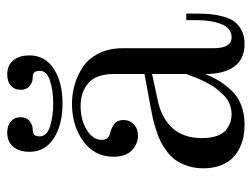

<svg xmlns="http://www.w3.org/2000/svg" viewBox="-103 -585 700 534"><g transform="rotate(-90 247.0 -318.0)"><path d="M308.1 -245.1 233.9 -229Q185.5 -218.8 157.7 -188.2Q129.9 -157.7 129.9 -106Q129.9 -80.1 137 -62.3Q144 -44.4 155.5 -36.9Q167 -29.3 176.3 -26.6Q185.5 -23.9 195.8 -23.9Q210.9 -23.9 224.9 -29.5Q238.8 -35.2 249.5 -46.1Q260.3 -57.1 268.8 -68.1Q277.3 -79.1 285.4 -95.7Q293.5 -112.3 297.9 -123Q302.2 -133.8 308.1 -149.9ZM476.1 -149.9V-120.1Q476.1 -98.1 474.4 -81.1Q472.7 -64 467.5 -45.7Q462.4 -27.3 453.4 -15.4Q444.3 -3.4 428.7 4.4Q413.1 12.2 392.1 12.2Q350.1 12.2 329.1 -16.1Q308.1 -44.4 308.1 -97.2Q298.8 -74.7 288.8 -58.3Q278.8 -42 262.5 -24.4Q246.1 -6.8 221.9 2.7Q197.8 12.2 167 12.2Q150.4 12.2 134.5 9.3Q118.7 6.3 102.1 -1.7Q85.4 -9.8 73.5 -22.2Q61.5 -34.7 53.7 -55.2Q45.9 -75.7 45.9 -102.1Q45.9 -125 52 -144.3Q58.1 -163.6 67.1 -177.2Q76.2 -190.9 91.1 -202.4Q106 -213.9 119.4 -220.7Q132.8 -227.5 151.9 -233.6Q170.9 -239.7 184.1 -242.7Q197.3 -245.6 215.8 -249L308.1 -266.1V-351.1Q308.1 -399.9 283.2 -421.9Q258.3 -443.8 219.2 -443.8Q180.7 -443.8 152.8 -426.8Q125 -409.7 125 -384.8Q125 -366.7 143.1 -361.8Q150.4 -359.9 155.3 -357.9Q160.2 -356 166.7 -351.8Q173.3 -347.7 176.8 -340.6Q180.2 -333.5 180.2 -324.2Q180.2 -307.1 168 -295.7Q155.8 -284.2 137.2 -284.2Q113.8 -284.2 95.9 -301.3Q78.1 -318.4 78.1 -352.1Q78.1 -405.3 121.3 -436.5Q164.6 -467.8 225.1 -467.8Q252.9 -467.8 279.1 -460.2Q305.2 -452.6 328.4 -437Q351.6 -421.4 365.7 -392.8Q379.9 -364.3 379.9 -326.2V-74.2Q379.9 -23.9 410.2 -23.9Q435.5 -23.9 446.8 -52Q458 -80.1 458 -120.1V-149.9ZM91.8 -585.9Q91.8 -614.7 106 -631.3Q120.1 -647.9 145 -647.9Q165 -647.9 176.5 -637.7Q188 -627.4 188 -610.8Q188 -594.2 177.2 -585.7Q166.5 -577.1 154.8 -577.1Q144 -577.1 139.4 -573Q134.8 -568.8 134.8 -557.1Q134.8 -537.6 162.8 -528.8Q190.9 -520 226.1 -520Q261.2 -520 289.1 -528.8Q316.9 -537.6 316.9 -557.1Q316.9 -568.8 312.3 -573Q307.6 -577.1 296.9 -577.1Q285.2 -577.1 274.7 -585.7Q264.2 -594.2 264.2 -610.8Q264.2 -627.4 275.6 -637.7Q287.1 -647.9 307.1 -647.9Q332 -647.9 345.9 -631.3Q359.9 -614.7 359.9 -585.9Q359.9 -542.5 322.5 -518.3Q285.2 -494.1 226.1 -494.1Q167 -494.1 129.4 -518.3Q91.8 -542.5 91.8 -585.9Z"/></g></svg>

Font: Flanker Steampunk
Style: Regular
Weight: 400
Designer: Alexey Kryukov, Leonardo Di Lena
Foundry: Alexey Kryukov, Leonardo Di Lena
Version: 1.210